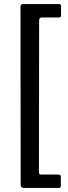

<svg xmlns="http://www.w3.org/2000/svg" viewBox="-20 -762 336 947"><path d="M97 -742H271Q281 -742 281 -734V-685Q281 -676 271 -676H187Q173 -676 173 -660L172 87Q172 94 174.5 96.5Q177 99 184 99H268Q280 99 280 110V153Q280 160 277.5 162.5Q275 165 268 165H99Q82 165 82 150L81 -729Q81 -736 84.5 -739Q88 -742 97 -742Z"/></svg>

Font: n
Style: Regular
Weight: 500
Designer: Pablo Impallari, Rodrigo Fuenzalida
Foundry: Impallari Type
Version: Version 1.002; ttfautohint (v1.5)